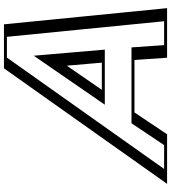

<svg xmlns="http://www.w3.org/2000/svg" viewBox="33 -898 865 971"><g transform="rotate(-90 465.5 -412.5)"><path d="M803.7 -825 885.5 0H683.5L671.9 -165H357.9L247.5 0H45.5L629.7 -825ZM658.4 -330H472.4L637.8 -570ZM789 -810 867.8 -15H698.5L686.9 -180H352L241.6 -15H72.3L635.3 -810ZM675.8 -315H446L650.3 -611.5ZM789 -810H635.3L72.3 -15H241.6L352 -180H686.9L698.5 -15H867.8ZM675.8 -315 650.3 -611.5 446 -315ZM803.7 -825H629.7L45.5 0H247.5L357.9 -165H671.9L683.5 0H885.5ZM658.4 -330 637.8 -570 472.4 -330ZM764.8 -810 843.6 -15H722.8L711.3 -180H327.6L217.2 -15H96.6L659.6 -810ZM700.1 -315 669.2 -674.3 421.6 -315ZM828 -825H605.4L21.2 0H271.9L382.4 -165H647.6L659.1 0H909.8ZM634.1 -330H496.7L618.8 -507.2Z"/></g></svg>

Font: Hussar Outliner
Style: Obl
Weight: 700
Foundry: Cannot Into Space Fonts
Version: Version 0.92